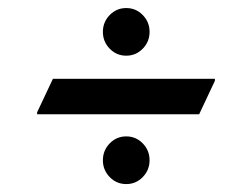

<svg xmlns="http://www.w3.org/2000/svg" viewBox="-20 -611 633 482"><path d="M255.4 -488.8Q238.3 -506.3 238.3 -531Q238.3 -555.7 255.4 -573.2Q272.5 -590.8 296.9 -590.8Q321.3 -590.8 338.4 -573.2Q355.5 -555.7 355.5 -531Q355.5 -506.3 338.4 -488.8Q321.3 -471.2 296.9 -471.2Q272.5 -471.2 255.4 -488.8ZM255.4 -166.5Q238.3 -184.1 238.3 -208.7Q238.3 -233.4 255.4 -251Q272.5 -268.6 296.9 -268.6Q321.3 -268.6 338.4 -251Q355.5 -233.4 355.5 -208.7Q355.5 -184.1 338.4 -166.5Q321.3 -148.9 296.9 -148.9Q272.5 -148.9 255.4 -166.5ZM73.2 -324.2V-329.1L112.8 -413.1H519.5V-408.2L480 -324.2Z"/></svg>

Font: Nova Flat
Style: Book
Weight: 400
Version: Version 2.000